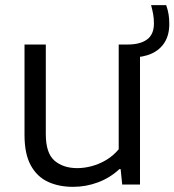

<svg xmlns="http://www.w3.org/2000/svg" viewBox="-20 -715 676 744"><path d="M263 9Q207.5 9 165.2 -10.8Q123 -30.5 99 -74.8Q75 -119 75 -191.5V-542.5H157.5V-195.5Q157.5 -121.5 191.2 -92.5Q225 -63.5 279.5 -63.5Q306.5 -63.5 335.5 -71.2Q364.5 -79 391.5 -95Q418.5 -111 440 -136.5V-542.5H475Q523 -542.5 549.8 -562Q576.5 -581.5 576.5 -624.5Q576.5 -643.5 573.5 -660Q570.5 -676.5 565.5 -695H624Q630.5 -676.5 633.2 -659.8Q636 -643 636 -622Q636 -580 618.2 -551.2Q600.5 -522.5 567.8 -507.5Q535 -492.5 489 -492.5L522.5 -526V0H453.5L447.5 -59.5H442.5Q406.5 -26 360 -8.5Q313.5 9 263 9Z"/></svg>

Font: Encode Sans SemiExpanded
Style: Regular
Weight: 400
Width: 6
Designer: Multiple Designers
Foundry: Impallari Type
Version: Version 3.002